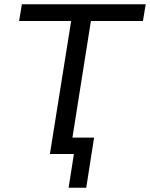

<svg xmlns="http://www.w3.org/2000/svg" viewBox="-20 -725 706 904"><path d="M303 159 328 0H215L315 -626H70L83 -705H666L653 -626H408L321 -77H423L386 159Z"/></svg>

Font: Mulish Medium
Style: Italic
Weight: 500
Italic angle: -9°
Designer: Vernon Adams
Foundry: Vernon Adams
Version: Version 3.603; ttfautohint (v1.8.3)